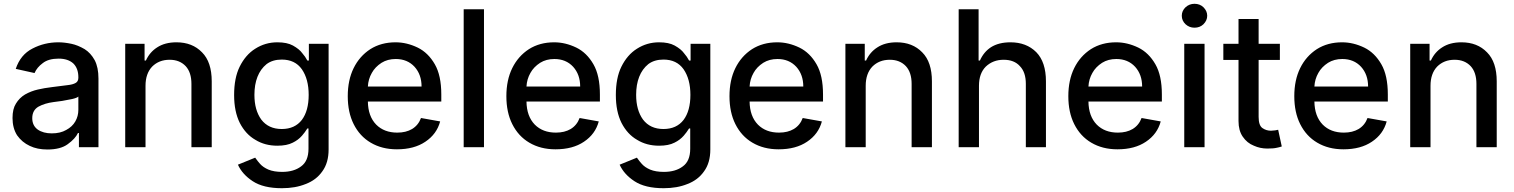

<svg xmlns="http://www.w3.org/2000/svg" viewBox="-20 -776 7979 1012"><path d="M137 -7Q96 -26 70 -63Q46 -101 46 -154Q46 -202 64 -230Q82 -260 112 -278Q144 -296 179 -304Q213 -312 255 -317L334 -327Q364 -330 379 -339Q393 -347 393 -366V-369Q393 -415 367 -441Q339 -467 289 -467Q235 -467 205 -443Q175 -421 162 -391L63 -413Q88 -488 151 -520Q214 -553 288 -553Q319 -553 357 -545Q390 -538 426 -517Q458 -497 479 -459Q499 -421 499 -362V0H396V-75H391Q377 -45 337 -16Q299 12 230 12Q176 12 137 -7ZM329 -91Q361 -108 377 -136Q393 -164 393 -197V-267Q386 -260 360 -254Q342 -250 307 -244Q279 -241 262 -238Q216 -232 183 -214Q150 -195 150 -153Q150 -114 179 -93Q208 -73 253 -73Q298 -73 329 -91Z M640 0V-545H742V-457H749Q769 -501 808 -526Q849 -553 910 -553Q994 -553 1045 -500Q1096 -449 1096 -347V0H989V-334Q989 -394 959 -427Q927 -461 874 -461Q818 -461 782 -425Q747 -388 747 -324V0Z M1312 179Q1257 143 1234 92L1325 55Q1339 75 1351 88Q1367 106 1395 118Q1424 130 1467 130Q1529 130 1567 101Q1606 73 1606 8V-99H1600Q1587 -78 1572 -61Q1552 -38 1523 -24Q1492 -8 1442 -8Q1376 -8 1326 -39Q1275 -68 1244 -128Q1214 -188 1214 -275Q1214 -365 1243 -424Q1274 -487 1325 -519Q1378 -553 1442 -553Q1493 -553 1524 -536Q1558 -517 1573 -496Q1589 -478 1600 -457H1608V-545H1712V12Q1712 82 1679 127Q1647 173 1591 194Q1537 216 1466 216Q1368 216 1312 179ZM1571 -144Q1607 -192 1607 -276Q1607 -359 1571 -411Q1535 -462 1465 -462Q1417 -462 1385 -438Q1353 -412 1337 -371Q1321 -330 1321 -276Q1321 -196 1357 -146Q1395 -96 1465 -96Q1534 -96 1571 -144Z M1934 -24Q1876 -58 1844 -122Q1813 -184 1813 -269Q1813 -354 1844 -417Q1875 -480 1932 -517Q1989 -553 2065 -553Q2124 -553 2182 -525Q2237 -498 2272 -437Q2306 -378 2306 -278V-241H1919Q1920 -163 1963 -119Q2005 -77 2074 -77Q2120 -77 2152 -96Q2185 -116 2199 -154L2300 -136Q2282 -69 2222 -29Q2163 11 2072 11Q1993 11 1934 -24ZM2165 -424Q2127 -465 2066 -465Q2023 -465 1991 -445Q1957 -423 1940 -392Q1921 -359 1919 -320H2202Q2202 -383 2165 -424Z M2424 0V-727H2531V0Z M2770 -24Q2712 -58 2680 -122Q2649 -184 2649 -269Q2649 -354 2680 -417Q2711 -480 2768 -517Q2825 -553 2901 -553Q2960 -553 3018 -525Q3073 -498 3108 -437Q3142 -378 3142 -278V-241H2755Q2756 -163 2799 -119Q2841 -77 2910 -77Q2956 -77 2988 -96Q3021 -116 3035 -154L3136 -136Q3118 -69 3058 -29Q2999 11 2908 11Q2829 11 2770 -24ZM3001 -424Q2963 -465 2902 -465Q2859 -465 2827 -445Q2793 -423 2776 -392Q2757 -359 2755 -320H3038Q3038 -383 3001 -424Z M3324 179Q3269 143 3246 92L3337 55Q3351 75 3363 88Q3379 106 3407 118Q3436 130 3479 130Q3541 130 3579 101Q3618 73 3618 8V-99H3612Q3599 -78 3584 -61Q3564 -38 3535 -24Q3504 -8 3454 -8Q3388 -8 3338 -39Q3287 -68 3256 -128Q3226 -188 3226 -275Q3226 -365 3255 -424Q3286 -487 3337 -519Q3390 -553 3454 -553Q3505 -553 3536 -536Q3570 -517 3585 -496Q3601 -478 3612 -457H3620V-545H3724V12Q3724 82 3691 127Q3659 173 3603 194Q3549 216 3478 216Q3380 216 3324 179ZM3583 -144Q3619 -192 3619 -276Q3619 -359 3583 -411Q3547 -462 3477 -462Q3429 -462 3397 -438Q3365 -412 3349 -371Q3333 -330 3333 -276Q3333 -196 3369 -146Q3407 -96 3477 -96Q3546 -96 3583 -144Z M3946 -24Q3888 -58 3856 -122Q3825 -184 3825 -269Q3825 -354 3856 -417Q3887 -480 3944 -517Q4001 -553 4077 -553Q4136 -553 4194 -525Q4249 -498 4284 -437Q4318 -378 4318 -278V-241H3931Q3932 -163 3975 -119Q4017 -77 4086 -77Q4132 -77 4164 -96Q4197 -116 4211 -154L4312 -136Q4294 -69 4234 -29Q4175 11 4084 11Q4005 11 3946 -24ZM4177 -424Q4139 -465 4078 -465Q4035 -465 4003 -445Q3969 -423 3952 -392Q3933 -359 3931 -320H4214Q4214 -383 4177 -424Z M4436 0V-545H4538V-457H4545Q4565 -501 4604 -526Q4645 -553 4706 -553Q4790 -553 4841 -500Q4892 -449 4892 -347V0H4785V-334Q4785 -394 4755 -427Q4723 -461 4670 -461Q4614 -461 4578 -425Q4543 -388 4543 -324V0Z M5033 0V-727H5138V-457H5145Q5165 -502 5203 -527Q5244 -553 5306 -553Q5390 -553 5442 -501Q5493 -449 5493 -347V0H5387V-334Q5387 -395 5356 -427Q5326 -461 5270 -461Q5214 -461 5176 -425Q5140 -389 5140 -324V0Z M5732 -24Q5674 -58 5642 -122Q5611 -184 5611 -269Q5611 -354 5642 -417Q5673 -480 5730 -517Q5787 -553 5863 -553Q5922 -553 5980 -525Q6035 -498 6070 -437Q6104 -378 6104 -278V-241H5717Q5718 -163 5761 -119Q5803 -77 5872 -77Q5918 -77 5950 -96Q5983 -116 5997 -154L6098 -136Q6080 -69 6020 -29Q5961 11 5870 11Q5791 11 5732 -24ZM5963 -424Q5925 -465 5864 -465Q5821 -465 5789 -445Q5755 -423 5738 -392Q5719 -359 5717 -320H6000Q6000 -383 5963 -424Z M6329 -545V0H6222V-545ZM6229 -648Q6209 -667 6209 -693Q6209 -719 6229 -738Q6249 -756 6276 -756Q6304 -756 6323 -738Q6343 -718 6343 -693Q6343 -668 6323 -648Q6304 -630 6276 -630Q6249 -630 6229 -648Z M6614 -460V-160Q6614 -115 6634 -101Q6654 -87 6679 -87Q6688 -87 6702 -89L6717 -92L6736 -4Q6721 1 6709 3Q6693 7 6660 7Q6622 7 6589 -8Q6553 -22 6530 -56Q6508 -88 6508 -138V-460H6428V-545H6508V-676H6614V-545H6726V-460Z M6923 -24Q6865 -58 6833 -122Q6802 -184 6802 -269Q6802 -354 6833 -417Q6864 -480 6921 -517Q6978 -553 7054 -553Q7113 -553 7171 -525Q7226 -498 7261 -437Q7295 -378 7295 -278V-241H6908Q6909 -163 6952 -119Q6994 -77 7063 -77Q7109 -77 7141 -96Q7174 -116 7188 -154L7289 -136Q7271 -69 7211 -29Q7152 11 7061 11Q6982 11 6923 -24ZM7154 -424Q7116 -465 7055 -465Q7012 -465 6980 -445Q6946 -423 6929 -392Q6910 -359 6908 -320H7191Q7191 -383 7154 -424Z M7413 0V-545H7515V-457H7522Q7542 -501 7581 -526Q7622 -553 7683 -553Q7767 -553 7818 -500Q7869 -449 7869 -347V0H7762V-334Q7762 -394 7732 -427Q7700 -461 7647 -461Q7591 -461 7555 -425Q7520 -388 7520 -324V0Z"/></svg>

Font: Sinter Medium
Style: Regular
Weight: 500
Foundry: Adobe & rsms
Version: Version 1.000